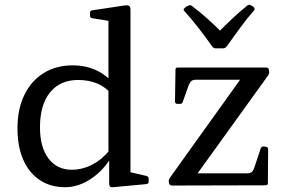

<svg xmlns="http://www.w3.org/2000/svg" viewBox="-20 -774 1200 802"><path d="M433 -162V-597H525V-162ZM449 -378Q422 -410 386.5 -425Q351 -440 307 -440Q231 -440 189 -388Q147 -336 147 -242Q147 -159 182.5 -112Q218 -65 280 -65Q325 -65 366.5 -87Q408 -109 440 -149L450 -126Q415 -64 361.5 -28Q308 8 252 8Q191 8 146 -22Q101 -52 77 -107Q53 -162 53 -238Q53 -318 81.5 -377Q110 -436 162 -468.5Q214 -501 283 -501Q346 -501 395 -474Q444 -447 474 -395ZM433 -568V-714L451 -684L365 -698Q356 -699 356 -709V-721Q356 -730 366 -731L499 -751Q513 -753 519 -749.5Q525 -746 525 -733V-568ZM525 -162V-28L506 -59L592 -39Q601 -36 601 -27V-15Q601 -6 591 -5L452 8Q445 9 440.5 5.5Q436 2 436 -6V-120L433 -129V-162ZM1040 -744Q1047 -737 1041 -730Q1013 -699 985.5 -661Q958 -623 926 -579Q920 -572 911 -572H882Q873 -572 867 -579Q836 -623 807 -660Q778 -697 750 -728Q743 -735 752 -741Q755 -744 758.5 -746.5Q762 -749 766 -750Q775 -755 782 -749Q815 -724 847 -695.5Q879 -667 910 -635H888Q919 -667 950 -696Q981 -725 1012 -750Q1019 -757 1028 -752Q1031 -751 1034 -748.5Q1037 -746 1040 -744ZM1069 -154Q1072 -163 1082 -162L1091 -161Q1100 -160 1100 -150L1099 -9Q1099 0 1089 0L697 1Q689 1 686 -9L685 -15Q684 -23 690 -32L998 -462L1001 -441H798Q786 -441 779.5 -435.5Q773 -430 768 -418L743 -347Q740 -339 730 -340H720Q711 -341 711 -351L713 -483Q713 -492 723 -492H1092Q1102 -492 1103 -482L1104 -476Q1106 -468 1100 -459L791 -30L778 -50H1013Q1025 -50 1031.5 -55.5Q1038 -61 1042 -73Z"/></svg>

Font: Hahmlet
Style: Regular
Weight: 400
Designer: Minjoo Ham & Mark Frömberg
Foundry: hypertype
Version: Version 1.001; ttfautohint (v1.8.3)